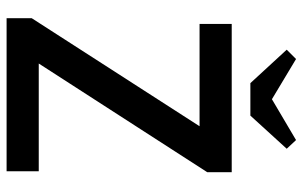

<svg xmlns="http://www.w3.org/2000/svg" viewBox="-192 -748 940 597"><g transform="rotate(90 278.5 -450.0)"><path d="M37 -78 373 -600H55V-700H516V-624L178 -100H513V0H37ZM135 -871 164 -900 289 -825 416 -900 443 -871 340 -758H239Z"/></g></svg>

Font: Tilda Sans Semibold
Style: Regular
Weight: 600
Designer: ParaType Ltd
Foundry: ParaType Ltd
Version: Version 1.009